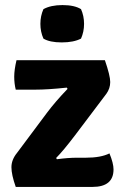

<svg xmlns="http://www.w3.org/2000/svg" viewBox="-20 -736 490 756"><path d="M47 -134 165 -292Q198 -336 246 -386L243 -391Q169 -383 119 -383H42Q36 -407 36 -434Q36 -461 45 -499H393Q414 -438 414 -413Q414 -388 399 -367L276 -204Q229 -142 201 -114L204 -109Q248 -115 283 -115H318Q377 -115 411 -132Q427 -93 427 -69Q427 0 344 0H42Q25 -48 25 -77.5Q25 -107 47 -134ZM151 -700Q180 -716 226 -716Q273 -716 299 -700Q311 -673 311 -642Q311 -611 299 -584Q270 -569 223 -569Q176 -569 151 -584Q139 -611 139 -642Q139 -673 151 -700Z"/></svg>

Font: Signika
Style: Bold
Weight: 700
Designer: Anna Giedrys
Foundry: Anna Giedrys
Version: Version 1.001